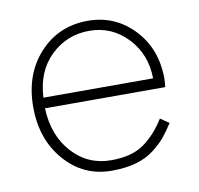

<svg xmlns="http://www.w3.org/2000/svg" viewBox="-61 -533 628 607"><g transform="rotate(-10 253.0 -230.0)"><path d="M41 -231Q41 -336 102.5 -403Q164 -470 258 -470Q345 -470 405 -407Q465 -344 465 -247Q465 -237 463 -221H77Q80 -134 130 -78.5Q180 -23 255 -23Q322 -23 361 -51Q400 -79 429 -126L457 -107Q440 -81 426 -64Q412 -47 387.5 -28Q363 -9 329 0.5Q295 10 251 10Q161 10 101 -58.5Q41 -127 41 -231ZM430 -255Q429 -333 379 -385.5Q329 -438 257 -438Q185 -438 133.5 -388.5Q82 -339 78 -255Z"/></g></svg>

Font: Renner
Style: Thin
Weight: 200
Version: Version 003.000 ; ttfautohint (v0.97) -l 8 -r 50 -G 200 -x 1